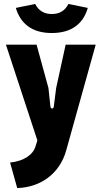

<svg xmlns="http://www.w3.org/2000/svg" viewBox="-20 -737 524 971"><path d="M31 85 67 214C183 211 282 143 315 23L464 -511H312L264 -292L252 -198C251 -185 237 -185 235 -198L225 -292L165 -511H10L169 -27L160 2C148 45 101 78 31 85ZM242 -570C345 -570 402 -620 424 -697L326 -717C309 -683 281 -666 242 -666C203 -666 175 -683 158 -717L60 -697C83 -620 139 -570 242 -570Z"/></svg>

Font: Finlandica
Style: Bold
Weight: 700
Designer: Niklas Ekholm, Juho Hiilivirta, Jaakko Suomalainen
Foundry: Helsinki Type Studio
Version: Version 2.000;Glyphs 3.2 (3202)